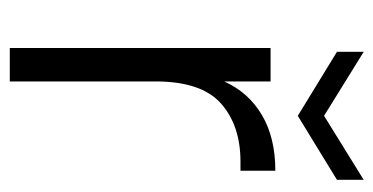

<svg xmlns="http://www.w3.org/2000/svg" viewBox="-210 -572 781 402"><g transform="rotate(90 181.0 -370.5)"><path d="M150 -449Q173 -500 220.5 -528Q268 -556 337 -556V-483H318Q242 -483 196 -442Q150 -401 150 -305V0H80V-546H150ZM356 -685 222 -603 88 -685V-741L222 -658L356 -741Z"/></g></svg>

Font: Poppins-Tabular Light
Style: Regular
Weight: 300
Designer: Ninad Kale (Devanagari), Jonny Pinhorn (Latin)
Foundry: Indian Type Foundry
Version: Version 4.004